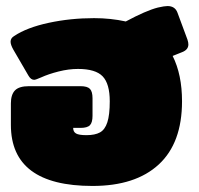

<svg xmlns="http://www.w3.org/2000/svg" viewBox="-20 -600 659 635"><path d="M16 -187V-258Q16 -287 29.5 -301Q43 -315 76 -315H246Q269 -315 277.5 -306Q286 -297 286 -275V-217Q286 -195 277.5 -186Q269 -177 246 -177H222Q222 -164 231.5 -158.5Q241 -153 266 -153Q294 -153 310.5 -162Q327 -171 335 -195.5Q343 -220 343 -265Q343 -323 319.5 -347.5Q296 -372 238 -372Q207 -372 173.5 -363.5Q140 -355 116 -344Q98 -336 93 -336Q82 -336 74 -350L24 -436Q15 -452 15 -462Q15 -474 27 -481Q69 -509 141 -524.5Q213 -540 291 -540Q346 -540 396 -529Q463 -565 502 -575Q524 -580 534 -580Q559 -580 567 -558L600 -469Q603 -460 603 -453Q603 -435 581 -427L551 -415Q582 -353 582 -265Q582 -127 505 -56Q428 15 286 15Q16 15 16 -187Z"/></svg>

Font: Mitr
Style: Bold
Weight: 700
Designer: Thanarat Vachiruckul
Foundry: Cadson Demak
Version: Version 1.003